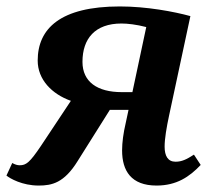

<svg xmlns="http://www.w3.org/2000/svg" viewBox="-36 -566 662 596"><path d="M84 10C125 10 163 2 205 -66L305 -225H363L354 -183C347 -153 343 -124 343 -99C343 -36 371 10 450 10C512 10 552 -17 587 -54L566 -86C543 -71 528 -64 509 -64C485 -64 475 -82 475 -111C475 -135 481 -171 489 -208L555 -516C504 -530 419 -546 336 -546C151 -546 81 -477 81 -378C81 -319 125 -274 184 -253L91 -113C56 -61 45 -53 25 -53C18 -53 11 -55 2 -60L-16 -21C-5 -12 33 10 84 10ZM342 -280C266 -280 220 -312 220 -374C220 -446 259 -493 341 -493C360 -493 387 -490 418 -482L375 -280Z"/></svg>

Font: Noto Serif SemiBold
Style: Italic
Weight: 600
Italic angle: -12°
Designer: Monotype Design Team
Foundry: Monotype Imaging Inc.
Version: Version 2.014